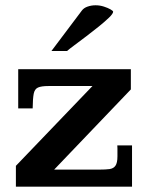

<svg xmlns="http://www.w3.org/2000/svg" viewBox="-20 -700 558 720"><path d="M39.6 0V-78.1L326.7 -377.4H162.1Q135.3 -377.4 122.6 -371.8Q109.9 -366.2 106.4 -348.4Q103 -330.6 102.5 -293.5H48.3V-440.4H470.7V-364.7L183.1 -64H353Q375.5 -64 390.4 -65.9Q405.3 -67.9 412.8 -78.4Q420.4 -88.9 420.4 -113.8Q420.4 -115.2 420.4 -124.8Q420.4 -134.3 420.4 -143.8Q420.4 -153.3 419.9 -154.8Q425.8 -154.8 436.8 -154.8Q447.8 -154.8 458.7 -154.8Q469.7 -154.8 475.1 -154.8V0ZM172.9 -508.8 287.1 -660.6Q294.4 -670.4 308.6 -675.3Q322.8 -680.2 338.4 -680.2Q354.5 -680.2 369.6 -675.3Q384.8 -670.4 394.5 -664.8Q404.3 -659.2 404.3 -655.8Q403.8 -648.4 388.7 -633.8Q373.5 -619.1 350.8 -600.8Q328.1 -582.5 304 -564.2Q279.8 -545.9 259.8 -531Q239.7 -516.1 231.4 -508.8Z"/></svg>

Font: Kameron SemiBold
Style: Regular
Weight: 600
Designer: Vernon Adams
Foundry: Vernon Adams
Version: Version 1.100